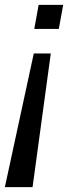

<svg xmlns="http://www.w3.org/2000/svg" viewBox="-54 -520 312 790"><path d="M-34 250 85 -300H155L80 250ZM105 -500H206L188 -401H87Z"/></svg>

Font: Cabin
Style: Medium Italic
Weight: 500
Designer: Pablo Impallari
Foundry: Pablo Impallari. www.impallari.com Igino Marini. www.ikern.com
Version: Version 1.005